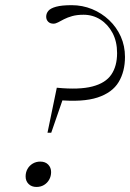

<svg xmlns="http://www.w3.org/2000/svg" viewBox="-20 -715 503 742"><path d="M135.5 -90.5Q155 -90.5 166.2 -79Q177.5 -67.5 177.5 -50Q177.5 -34 170.2 -21Q163 -8 150.2 -0.2Q137.5 7.5 121 7.5Q102 7.5 90.5 -4Q79 -15.5 79 -33Q79 -49 86.2 -62Q93.5 -75 106.5 -82.8Q119.5 -90.5 135.5 -90.5ZM257 -695Q298.5 -695 335.8 -679.8Q373 -664.5 401.8 -637.2Q430.5 -610 446.8 -573.8Q463 -537.5 463 -495Q463 -438.5 438.5 -397.8Q414 -357 357 -338.2Q300 -319.5 202.5 -328.5L235 -367L178 -202H163.5L199.5 -376Q286 -367.5 337 -380.8Q388 -394 410.2 -426.8Q432.5 -459.5 432.5 -510Q432.5 -554.5 414.8 -587.8Q397 -621 367.8 -639.5Q338.5 -658 303 -658Q277.5 -658 259 -652.8Q240.5 -647.5 227.5 -640.8Q214.5 -634 204.8 -628.8Q195 -623.5 186.5 -623.5Q173.5 -623.5 166 -631.2Q158.5 -639 158.5 -650.5Q158.5 -663 166.8 -673Q175 -683 196.8 -689Q218.5 -695 257 -695Z"/></svg>

Font: Newsreader 36pt Light
Style: Italic
Weight: 300
Italic angle: -17°
Designer: Hugues Gentile
Foundry: Production Type
Version: Version 1.003